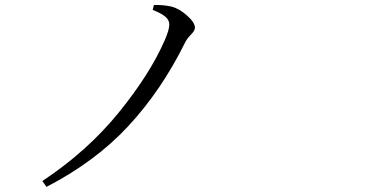

<svg xmlns="http://www.w3.org/2000/svg" viewBox="-20 -728 1540 768"><path d="M657.2 -629.9Q657.2 -647.5 642.1 -660.6Q627 -673.8 590.8 -688.5L595.7 -708Q630.9 -709 664.1 -702.1Q696.3 -694.3 728 -666Q759.8 -637.7 759.8 -617.2Q759.8 -605.5 743.7 -589.4Q727.5 -573.2 719.7 -556.6Q626 -367.2 494.1 -224.6Q362.3 -82 166 19.5L149.4 -3.9Q329.1 -123 454.6 -277.3Q580.1 -431.6 639.6 -568.4Q657.2 -609.4 657.2 -629.9Z"/></svg>

Font: Bpmf Zihi Serif Regular
Style: Regular
Weight: 400
Foundry: But Ko
Version: Version 1.320